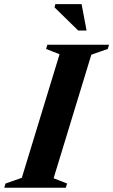

<svg xmlns="http://www.w3.org/2000/svg" viewBox="-51 -886 534 906"><path d="M230 -630 166.5 -655 172.5 -675H463.5L457.5 -655L380 -628L202 -45L265.5 -20L259.5 0H-31L-25 -20L52 -47ZM357.5 -742H318L206.5 -851L210 -866.5H334Z"/></svg>

Font: Newsreader 24pt
Style: Bold Italic
Weight: 700
Italic angle: -17°
Designer: Hugues Gentile
Foundry: Production Type
Version: Version 1.003